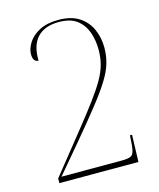

<svg xmlns="http://www.w3.org/2000/svg" viewBox="-109 -802 729 880"><g transform="rotate(-15 255.0 -362.0)"><path d="M63 0V-22L216 -213Q268 -278 302.5 -324.5Q337 -371 357.5 -407Q378 -443 386.5 -475.5Q395 -508 395 -544Q395 -589 381.5 -627.5Q368 -666 337 -690Q306 -714 251 -714Q183 -714 148.5 -676.5Q114 -639 116 -567Q90 -567 90 -605Q90 -629 107 -657Q124 -685 160 -704.5Q196 -724 251 -724Q312 -724 349.5 -699.5Q387 -675 405 -634.5Q423 -594 423 -547Q423 -508 412.5 -472.5Q402 -437 376.5 -396Q351 -355 306.5 -298.5Q262 -242 194 -161L80 -26H370Q409 -26 418.5 -40.5Q428 -55 430 -95L432 -128H442L438 0Z"/></g></svg>

Font: Noto Serif Display SemiCondensed Thin
Style: Regular
Weight: 100
Width: 4
Designer: Monotype Design Team
Foundry: Monotype Imaging Inc.
Version: Version 2.009